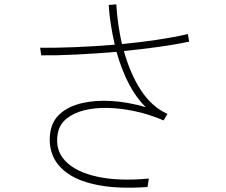

<svg xmlns="http://www.w3.org/2000/svg" viewBox="-20 -833 1040 885"><path d="M852 -641Q791 -628 712.5 -617Q634 -606 551 -598Q580 -493 630 -416.5Q680 -340 752 -308L734 -278Q671 -305 605.5 -319.5Q540 -334 478.5 -335.5Q417 -337 367.5 -324.5Q318 -312 285.5 -285Q253 -258 246 -216Q233 -141 281.5 -90.5Q330 -40 429 -18.5Q528 3 666 -10L660 29Q530 38 439.5 21.5Q349 5 296 -31Q243 -67 223 -117Q203 -167 212 -224Q220 -276 258 -309.5Q296 -343 357 -357.5Q418 -372 493.5 -367.5Q569 -363 652 -339Q566 -422 517 -594Q421 -586 329.5 -581.5Q238 -577 170 -578L165 -613Q231 -612 322 -615.5Q413 -619 509 -627Q499 -670 491.5 -716Q484 -762 481 -810L516 -813Q522 -718 542 -630Q628 -638 707 -650Q786 -662 846 -676Z"/></svg>

Font: Zen Kaku Gothic Antique Light
Style: Regular
Weight: 300
Designer: Yoshimichi Ohira
Foundry: Positype
Version: Version 1.001